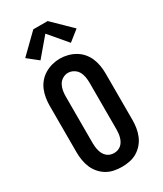

<svg xmlns="http://www.w3.org/2000/svg" viewBox="-241 -1065 981 1159"><g transform="rotate(-30 250.0 -485.5)"><path d="M250 8Q223 8 195.5 2.5Q168 -3 144.5 -17Q121 -31 103 -52Q85 -73 74.5 -98Q64 -123 59.5 -150.5Q55 -178 55 -205V-530Q55 -557 59.5 -584.5Q64 -612 74.5 -637Q85 -662 103 -683Q121 -704 145 -718Q169 -732 196 -739Q223 -746 250 -746Q277 -746 304 -739Q331 -732 355 -718Q379 -704 397 -683Q415 -662 425.5 -637Q436 -612 440.5 -584.5Q445 -557 445 -530V-205Q445 -178 440.5 -150.5Q436 -123 425.5 -98Q415 -73 397 -52Q379 -31 355.5 -17Q332 -3 304.5 2.5Q277 8 250 8ZM250 -88Q264 -88 277 -92.5Q290 -97 300 -106Q310 -115 316.5 -127Q323 -139 326.5 -152Q330 -165 331.5 -178.5Q333 -192 333 -205V-530Q333 -550 329.5 -570.5Q326 -591 316 -608.5Q306 -626 287.5 -636.5Q269 -647 249 -647Q229 -647 211 -636Q193 -625 183.5 -607.5Q174 -590 170.5 -570Q167 -550 167 -530V-205Q167 -192 168.5 -178.5Q170 -165 173.5 -152Q177 -139 183.5 -127Q190 -115 200 -106Q210 -97 223 -92.5Q236 -88 250 -88ZM144 -795 71 -853 200 -979H300L429 -853L356 -795L250 -920Z"/></g></svg>

Font: Iosevka Slab
Style: Bold
Weight: 700
Monospace: yes
Designer: Belleve Invis
Foundry: Belleve Invis
Version: Version 11.1.1; ttfautohint (v1.8.3)